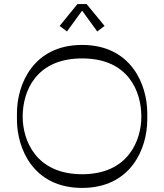

<svg xmlns="http://www.w3.org/2000/svg" viewBox="-20 -920 803 940"><path d="M382 -868 456 -766 492 -793 404 -900H359L272 -793L308 -766ZM382 -700C142 -700 63 -506 63 -366V-334C63 -194 142 0 382 0C622 0 701 -194 701 -334V-366C701 -506 622 -700 382 -700ZM382 -67C155 -67 91 -234 91 -349C91 -472 155 -634 382 -634C609 -634 672 -472 672 -349C672 -234 609 -67 382 -67Z"/></svg>

Font: Space Cowgirl Light
Style: Regular
Weight: 300
Designer: Valery Marier
Foundry: Valery Marier
Version: Version 1.000;hotconv 1.0.109;makeotfexe 2.5.65596